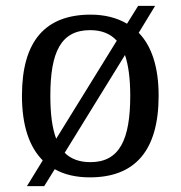

<svg xmlns="http://www.w3.org/2000/svg" viewBox="-20 -596 617 656"><path d="M126 -48 72 40H131L167 -18C200 1 241 10 287 10C441 10 522 -81 522 -269C522 -367 498 -439 454 -484L510 -576H452L414 -515C380 -535 338 -546 290 -546C135 -546 55 -456 55 -269C55 -167 80 -94 126 -48ZM379 -457 172 -122C158 -159 152 -208 152 -269C152 -418 188 -493 288 -493C327 -493 357 -481 379 -457ZM289 -42C251 -42 222 -53 201 -74L407 -408C419 -373 425 -326 425 -269C425 -120 389 -42 289 -42Z"/></svg>

Font: Noto Fangsong KSS Vertical
Style: Regular
Weight: 400
Designer: LIU Zhao, ZHANG Congyu, Kushim JIANG
Foundry: Guyu Beijing Co. Ltd.
Version: Version 1.000;November 16, 2022;FontCreator 11.5.0.2427 64-b